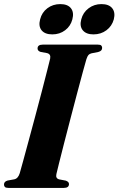

<svg xmlns="http://www.w3.org/2000/svg" viewBox="-24 -918 579 938"><path d="M251.5 -67.5Q246.5 -46 266 -41.5L297.5 -35.5Q313 -30 313 -19Q313 0 288 0H17Q4.5 0 0 -4.5Q-4.5 -9 -4.5 -16.5Q-4.5 -31 13 -36L46 -42Q64.5 -46 72.5 -72Q77.5 -89 89.2 -132Q101 -175 116.5 -232.5Q132 -290 148.8 -352.5Q165.5 -415 180.5 -472.5Q195.5 -530 206.2 -572.5Q217 -615 221 -631.5Q225.5 -653.5 206 -658.5L174 -664.5Q159.5 -669.5 159.5 -681Q159.5 -700 185 -700H454Q466.5 -700 470.8 -695.5Q475 -691 475 -684Q475 -669.5 457.5 -664.5L423 -657.5Q413 -655 408 -649.2Q403 -643.5 398 -628.5Q393 -612 381 -567.8Q369 -523.5 353.2 -464Q337.5 -404.5 320.8 -340.5Q304 -276.5 289.2 -218.5Q274.5 -160.5 264.2 -119.8Q254 -79 251.5 -67.5ZM231.5 -750Q195.5 -750 179.2 -770Q163 -790 172 -823.5Q180.5 -857.5 207.5 -877.8Q234.5 -898 270.5 -898Q306.5 -898 322.5 -877.8Q338.5 -857.5 329.5 -823.5Q321 -790.5 294.2 -770.2Q267.5 -750 231.5 -750ZM432.5 -750Q397 -750 380.5 -770Q364 -790 373 -823.5Q381.5 -857 408.8 -877.5Q436 -898 471.5 -898Q508 -898 524.2 -877.8Q540.5 -857.5 532 -823.5Q523 -790.5 496 -770.2Q469 -750 432.5 -750Z"/></svg>

Font: Fraunces 72pt
Style: Bold Italic
Weight: 700
Italic angle: -16°
Version: Version 1.000;[b76b70a41]